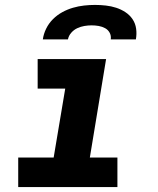

<svg xmlns="http://www.w3.org/2000/svg" viewBox="-20 -760 640 780"><path d="M54 0V-120H198L245 -400H133V-520H411L345 -120H457V0ZM154 -600Q157 -622 167.5 -643.5Q178 -665 195 -682Q212 -699 233 -710.5Q254 -722 276.5 -728.5Q299 -735 321.5 -737.5Q344 -740 366 -740Q388 -740 410 -737.5Q432 -735 452 -728.5Q472 -722 489.5 -710.5Q507 -699 518.5 -682Q530 -665 533 -643.5Q536 -622 532 -600H430Q432 -615 425.5 -627Q419 -639 407 -645.5Q395 -652 381 -654.5Q367 -657 352 -657Q338 -657 323 -654.5Q308 -652 294 -645.5Q280 -639 269.5 -627Q259 -615 256 -600Z"/></svg>

Font: Iosevka SS04 Heavy Extended
Style: Italic
Weight: 900
Width: 7
Italic angle: -9°
Monospace: yes
Designer: Belleve Invis
Foundry: Belleve Invis
Version: Version 19.0.0; ttfautohint (v1.8.4)